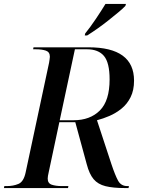

<svg xmlns="http://www.w3.org/2000/svg" viewBox="-41 -954 738 974"><path d="M-21 0 -19 -10H-6Q26 -10 52.5 -21Q79 -32 89 -79L208 -636Q209 -644 210.5 -652.5Q212 -661 212 -666Q212 -690 192 -697Q172 -704 140 -704H127L129 -714H408Q639 -714 639 -545Q639 -496 621.5 -461Q604 -426 575.5 -403Q547 -380 514.5 -366Q482 -352 451 -344L524 -122Q543 -65 558 -37.5Q573 -10 605 -10H613L611 0H594Q533 0 494.5 -9.5Q456 -19 434 -45Q412 -71 399 -121L341 -334H260L206 -80Q201 -59 201 -48Q201 -24 221.5 -17Q242 -10 273 -10H306L304 0ZM332 -344Q416 -344 465.5 -393.5Q515 -443 515 -551Q515 -636 486.5 -670Q458 -704 400 -704H339L262 -344ZM391 -784Q417 -816 445.5 -858.5Q474 -901 494 -934H598L595 -924Q583 -911 560 -892Q537 -873 509.5 -851Q482 -829 453.5 -809Q425 -789 401 -774H389Z"/></svg>

Font: Noto Serif Display Medium
Style: Italic
Weight: 500
Italic angle: -12°
Designer: Monotype Design Team
Foundry: Monotype Imaging Inc.
Version: Version 2.009